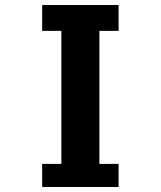

<svg xmlns="http://www.w3.org/2000/svg" viewBox="-20 -745 640 765"><path d="M148 -92H224.5V-622H148V-725H452.5V-622H376V-92H452.5V0H148Z"/></svg>

Font: JuliaMono ExtraBold
Style: Regular
Weight: 800
Monospace: yes
Designer: cormullion
Foundry: corm
Version: Version 0.055; ttfautohint (v1.8.4)